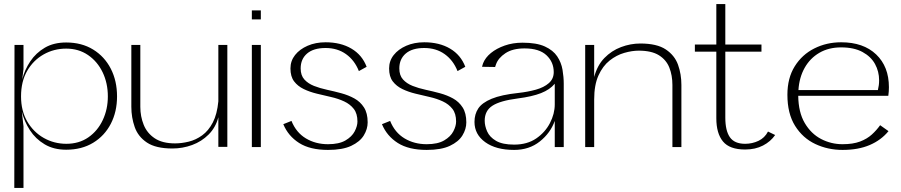

<svg xmlns="http://www.w3.org/2000/svg" viewBox="-20 -720 4412 940"><path d="M51 -500H95V-382L89 -332Q101 -379 128.5 -420Q156 -461 199.5 -486.5Q243 -512 304 -512Q380 -512 436 -477.5Q492 -443 522.5 -383.5Q553 -324 553 -248Q553 -173 522.5 -114Q492 -55 436 -21Q380 13 304 13Q243 13 198.5 -13.5Q154 -40 126.5 -82.5Q99 -125 87 -173L95 -102V200H50ZM304 -482Q244 -482 193.5 -453.5Q143 -425 113 -373Q83 -321 83 -248Q83 -177 113.5 -125Q144 -73 194.5 -44.5Q245 -16 305 -16Q367 -16 412.5 -47.5Q458 -79 483 -132Q508 -185 508 -248Q508 -313 482.5 -366Q457 -419 411 -450.5Q365 -482 304 -482Z M824 7Q743 7 699.5 -22Q656 -51 639.5 -98Q623 -145 623 -197V-500H667V-197Q667 -150 683.5 -109Q700 -68 737.5 -43Q775 -18 837 -18Q869 -18 904 -26.5Q939 -35 970 -57.5Q1001 -80 1022 -120.5Q1043 -161 1049 -224V-500H1093V-1H1049V-146Q1036 -96 1001.5 -61.5Q967 -27 920.5 -10Q874 7 824 7Z M1213 0V-500H1257V0ZM1213 -625V-669H1257V-625Z M1574 -513Q1648 -513 1700.5 -482Q1753 -451 1775 -393L1737 -372Q1716 -425 1674 -455Q1632 -485 1574 -485Q1515 -485 1483.5 -458Q1452 -431 1452 -385Q1452 -351 1470 -331Q1488 -311 1517 -299.5Q1546 -288 1581 -280.5Q1616 -273 1651 -263.5Q1686 -254 1715 -238Q1744 -222 1762 -194Q1780 -166 1780 -121Q1780 -88 1761 -57Q1742 -26 1699.5 -6Q1657 14 1586 14Q1498 14 1444.5 -20Q1391 -54 1367 -112L1407 -128Q1430 -71 1477.5 -42.5Q1525 -14 1586 -14Q1640 -14 1671.5 -32.5Q1703 -51 1716.5 -77Q1730 -103 1730 -125Q1730 -164 1712 -187Q1694 -210 1665 -223.5Q1636 -237 1601 -245Q1566 -253 1531 -261.5Q1496 -270 1467 -284Q1438 -298 1420 -321.5Q1402 -345 1402 -385Q1402 -422 1424.5 -450.5Q1447 -479 1486 -496Q1525 -513 1574 -513Z M2057 -513Q2131 -513 2183.5 -482Q2236 -451 2258 -393L2220 -372Q2199 -425 2157 -455Q2115 -485 2057 -485Q1998 -485 1966.5 -458Q1935 -431 1935 -385Q1935 -351 1953 -331Q1971 -311 2000 -299.5Q2029 -288 2064 -280.5Q2099 -273 2134 -263.5Q2169 -254 2198 -238Q2227 -222 2245 -194Q2263 -166 2263 -121Q2263 -88 2244 -57Q2225 -26 2182.5 -6Q2140 14 2069 14Q1981 14 1927.5 -20Q1874 -54 1850 -112L1890 -128Q1913 -71 1960.5 -42.5Q2008 -14 2069 -14Q2123 -14 2154.5 -32.5Q2186 -51 2199.5 -77Q2213 -103 2213 -125Q2213 -164 2195 -187Q2177 -210 2148 -223.5Q2119 -237 2084 -245Q2049 -253 2014 -261.5Q1979 -270 1950 -284Q1921 -298 1903 -321.5Q1885 -345 1885 -385Q1885 -422 1907.5 -450.5Q1930 -479 1969 -496Q2008 -513 2057 -513Z M2497 14Q2408 14 2355.5 -24Q2303 -62 2303 -123Q2303 -161 2321.5 -189Q2340 -217 2387 -236.5Q2434 -256 2518 -265Q2564 -270 2603.5 -281Q2643 -292 2667 -313Q2691 -334 2691 -367Q2691 -416 2655.5 -449.5Q2620 -483 2548 -483Q2490 -483 2454.5 -459.5Q2419 -436 2408 -404Q2407 -401 2406 -398Q2405 -395 2404 -392L2340 -393Q2341 -398 2342.5 -402Q2344 -406 2345 -410Q2356 -438 2383.5 -460.5Q2411 -483 2451 -497Q2491 -511 2538 -511Q2607 -511 2647.5 -492.5Q2688 -474 2708 -444Q2728 -414 2734 -378.5Q2740 -343 2740 -310V0H2696V-128Q2675 -69 2623 -27.5Q2571 14 2497 14ZM2497 -12Q2561 -12 2605 -42Q2649 -72 2672.5 -117.5Q2696 -163 2696 -209V-310Q2672 -281 2628.5 -264Q2585 -247 2515 -238Q2429 -227 2391 -202.5Q2353 -178 2353 -129Q2353 -104 2365 -76.5Q2377 -49 2408.5 -30.5Q2440 -12 2497 -12Z M3115 -507Q3196 -507 3239.5 -478Q3283 -449 3299.5 -403Q3316 -357 3316 -304V0H3272V-304Q3272 -351 3257 -389Q3242 -427 3206 -449.5Q3170 -472 3107 -472Q3074 -472 3036 -461Q2998 -450 2964.5 -423.5Q2931 -397 2910 -350.5Q2889 -304 2889 -233V0H2845V-500H2889V-343Q2904 -400 2939 -436Q2974 -472 3020.5 -489.5Q3067 -507 3115 -507Z M3628 12Q3552 12 3519.5 -27.5Q3487 -67 3487 -141V-467H3382V-502H3487V-700H3531V-502H3708V-467H3531V-144Q3531 -80 3553.5 -48Q3576 -16 3628 -16Q3663 -16 3693.5 -30.5Q3724 -45 3740 -76L3775 -59Q3753 -27 3715.5 -7.5Q3678 12 3628 12Z M4330 -78Q4294 -34 4238 -10Q4182 14 4105 14Q4033 14 3971.5 -15Q3910 -44 3872.5 -104Q3835 -164 3835 -256Q3835 -338 3871 -395.5Q3907 -453 3967 -483Q4027 -513 4098 -513Q4207 -513 4269.5 -453.5Q4332 -394 4332 -293Q4332 -272 4329 -251H3888Q3889 -170 3920 -117.5Q3951 -65 4000 -39.5Q4049 -14 4105 -14Q4156 -14 4190.5 -27Q4225 -40 4248.5 -61.5Q4272 -83 4289 -107ZM4098 -488Q4037 -488 3991.5 -461.5Q3946 -435 3919.5 -388Q3893 -341 3889 -279H4278Q4281 -292 4282.5 -303Q4284 -314 4284 -327Q4284 -370 4264 -406.5Q4244 -443 4202.5 -465.5Q4161 -488 4098 -488Z"/></svg>

Font: Panamera Light
Style: Regular
Weight: 300
Designer: Bastien Sozeau
Foundry: NBR — Bastien Sozeau
Version: Version 3.002; ttfautohint (v1.8.4.7-5d5b);gftools[0.9.33]